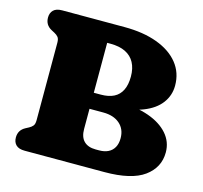

<svg xmlns="http://www.w3.org/2000/svg" viewBox="-102 -813 978 925"><g transform="rotate(15 387.0 -350.0)"><path d="M756.5 -168Q756.5 -92.5 693 -46.2Q629.5 0 495 0H97.5Q68 0 54 -13.8Q40 -27.5 40 -51Q40 -88 73 -105.5L89 -114Q100.5 -120 107.8 -128.8Q115 -137.5 115 -157V-543Q115 -562.5 107.8 -571.2Q100.5 -580 89 -586L73 -594.5Q40 -612 40 -649Q40 -672.5 54 -686.2Q68 -700 97.5 -700H407.5Q502.5 -700 571.8 -674.2Q641 -648.5 678.8 -601.5Q716.5 -554.5 716.5 -490.5Q716.5 -441 687.2 -402.2Q658 -363.5 601 -341.2Q544 -319 461.5 -319L479.5 -343.5Q562.5 -343.5 624.8 -321.5Q687 -299.5 721.8 -260Q756.5 -220.5 756.5 -168ZM415.5 -276H264V-356H382Q421 -356 447 -369.2Q473 -382.5 486.2 -409.5Q499.5 -436.5 499.5 -477.5Q499.5 -518 484.2 -546.5Q469 -575 438.8 -590Q408.5 -605 363 -605H347V-175.5Q347 -135 367.5 -114.8Q388 -94.5 426 -94.5H443.5Q470 -94.5 489 -104Q508 -113.5 518.2 -132Q528.5 -150.5 528.5 -177.5Q528.5 -223 498 -249.5Q467.5 -276 415.5 -276Z"/></g></svg>

Font: Fraunces SuperSoft
Style: Regular
Weight: 900
Version: Version 1.000;[b76b70a41]